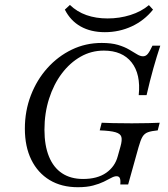

<svg xmlns="http://www.w3.org/2000/svg" viewBox="-20 -759 693 790"><path d="M300 11.3Q233.1 11.3 184.3 -18.1Q135.5 -47.6 108.9 -101.6Q82.3 -155.6 82.3 -229.8Q82.3 -302.4 106.9 -366.5Q131.5 -430.6 175 -479Q218.5 -527.4 275.4 -554.8Q332.3 -582.3 398.4 -582.3Q438.7 -582.3 465.7 -574.2Q492.7 -566.1 511.7 -554.8Q530.6 -543.5 544 -535.5Q557.3 -527.4 568.5 -527.4Q579.8 -527.4 587.9 -537.1Q596 -546.8 607.3 -571H639.5Q625 -527.4 610.9 -477.4Q596.8 -427.4 583.1 -367.7H550.8Q559.7 -454 521.4 -502.4Q483.1 -550.8 407.3 -550.8Q355.6 -550.8 311.7 -525.8Q267.7 -500.8 234.3 -456.5Q200.8 -412.1 181.9 -352.8Q162.9 -293.5 162.9 -225Q162.9 -160.5 181.5 -114.9Q200 -69.4 235.5 -46Q271 -22.6 321.8 -22.6Q380.6 -22.6 416.9 -48Q453.2 -73.4 464.5 -116.1L475.8 -156.5Q483.1 -182.3 479.4 -195.6Q475.8 -208.9 455.2 -214.9Q434.7 -221 390.3 -222.6L398.4 -254Q413.7 -253.2 445.6 -252.4Q477.4 -251.6 522.6 -251.6Q562.9 -251.6 590.7 -252.4Q618.5 -253.2 637.1 -254L629 -222.6Q603.2 -220.2 588.7 -214.9Q574.2 -209.7 566.1 -196Q558.1 -182.3 550 -153.2L507.3 0H475Q476.6 -18.5 473 -26.2Q469.4 -33.9 459.7 -33.9Q450 -33.9 437.5 -27Q425 -20.2 406.9 -11.3Q388.7 -2.4 362.9 4.4Q337.1 11.3 300 11.3ZM411.3 -626.6Q354 -626.6 312.1 -650Q270.2 -673.4 246.8 -719.4L267.7 -738.7Q296.8 -710.5 335.9 -696.8Q375 -683.1 422.6 -683.1Q471.8 -683.1 516.5 -697.2Q561.3 -711.3 592.7 -737.9L609.7 -719.4Q573.4 -674.2 521.8 -650.4Q470.2 -626.6 411.3 -626.6Z"/></svg>

Font: Playfair 12pt Light
Style: Italic
Weight: 300
Italic angle: -15.6°
Designer: Claus Eggers Sørensen
Foundry: Claus Eggers Sørensen
Version: Version 2.000;gftools[0.9.28]